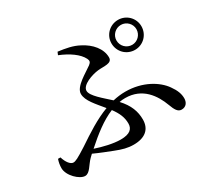

<svg xmlns="http://www.w3.org/2000/svg" viewBox="-155 -981 1309 1228"><g transform="rotate(-30 500.0 -367.5)"><path d="M718 -629C718 -567 767 -518 829 -518C890 -518 939 -567 939 -629C939 -690 890 -739 829 -739C767 -739 718 -690 718 -629ZM755 -629C755 -669 788 -702 829 -702C869 -702 902 -669 902 -629C902 -588 869 -555 829 -555C788 -555 755 -588 755 -629ZM71 -161H53C46 -142 42 -119 42 -98C42 -42 109 21 149 21C185 21 203 -28 237 -62L257 -81C305 -59 350 -42 388 -27C439 -7 474 3 519 3C602 3 649 -36 649 -108C649 -167 629 -222 576 -279C590 -282 605 -283 619 -283C746 -283 808 -189 839 -105C854 -64 868 -38 896 -38C931 -38 946 -65 946 -93C946 -125 935 -156 907 -195C863 -258 767 -318 640 -318C609 -318 578 -314 548 -307C498 -353 428 -408 428 -446C428 -490 513 -518 558 -523C602 -528 660 -516 660 -560C660 -624 611 -682 543 -716C499 -740 447 -749 393 -756L384 -735C454 -707 513 -666 535 -621C543 -604 542 -594 524 -580C484 -550 387 -501 387 -447C387 -396 437 -345 484 -287C398 -255 316 -201 234 -146C162 -100 143 -91 127 -91C106 -91 83 -120 71 -161ZM507 -259C540 -214 556 -177 556 -132C556 -93 532 -67 463 -67C408 -67 339 -84 282 -103C357 -170 431 -228 507 -259Z"/></g></svg>

Font: Noto Serif SC SemiBold
Style: Regular
Weight: 600
Designer: Ryoko NISHIZUKA 西塚涼子 (kana & ideographs); Frank Grießhammer (Latin, Greek & Cyrillic); Wenlong ZHANG 张文龙 (bopomofo); San
Foundry: Adobe
Version: Version 2.001;hotconv 1.1.0;makeotfexe 2.6.0